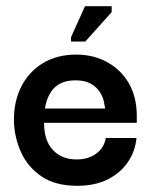

<svg xmlns="http://www.w3.org/2000/svg" viewBox="-20 -589 502 619"><path d="M229 10Q158 10 113.5 -20.5Q69 -51 47.5 -99Q26 -147 25 -199Q24 -261 48.5 -309.5Q73 -358 118.5 -385.5Q164 -413 226 -413Q281 -413 325 -389Q369 -365 394.5 -322Q420 -279 421 -219Q421 -217 421 -207.5Q421 -198 421 -193H122Q122 -136 150.5 -105.5Q179 -75 227 -75Q265 -75 290.5 -94Q316 -113 321 -144H420Q416 -101 392 -66Q368 -31 327 -10.5Q286 10 229 10ZM125 -239H319Q318 -246 315 -261Q312 -276 302 -292Q292 -308 273 -319Q254 -330 224 -330Q194 -330 175 -320Q156 -310 146 -295Q136 -280 131 -265Q126 -250 125 -239ZM255 -455H209V-469L254 -569H340V-550Z"/></svg>

Font: Darker Grotesque
Style: Bold
Weight: 700
Designer: Gabriel Lam
Foundry: TypeRant
Version: Version 1.000;gftools[0.9.28]